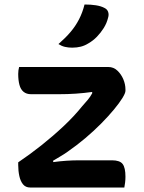

<svg xmlns="http://www.w3.org/2000/svg" viewBox="-20 -834 640 854"><path d="M65 -536H462Q485 -536 502 -520Q519 -504 528.5 -481.5Q538 -459 538 -436V-430Q538 -420 524.5 -398Q511 -376 487 -347Q463 -318 430.5 -285Q398 -252 359.5 -219.5Q321 -187 279 -158Q265 -148 247 -137.5Q229 -127 216 -119L217 -113Q246 -117 275 -119Q304 -121 335 -121H478Q513 -121 525.5 -104.5Q538 -88 538 -48Q538 -35 536.5 -22.5Q535 -10 533 0H114Q94 0 82.5 -14Q71 -28 66 -51Q61 -74 61 -100V-112Q113 -147 164 -187.5Q215 -228 262 -272Q309 -316 346 -362Q358 -375 370 -389.5Q382 -404 390 -419V-425Q354 -420 318 -417.5Q282 -415 242 -415H118Q98 -415 85 -425.5Q72 -436 66.5 -456.5Q61 -477 61 -505Q61 -513 62 -521Q63 -529 65 -536ZM356 -814Q384 -814 406.5 -810.5Q429 -807 444 -799Q457 -793 461 -781Q465 -769 461 -756Q455 -731 441.5 -709.5Q428 -688 411 -670.5Q394 -653 373 -641Q357 -631 339.5 -626.5Q322 -622 301 -622Q284 -622 269 -625.5Q254 -629 240 -638Q272 -666 294 -692Q316 -718 331.5 -748Q347 -778 356 -814Z"/></svg>

Font: Recursive Monospace Casual SemiBold
Style: Regular
Weight: 600
Version: Version 1.047